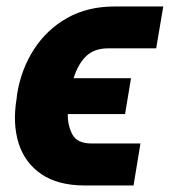

<svg xmlns="http://www.w3.org/2000/svg" viewBox="-20 -566 527 596"><path d="M266.1 -120.6H416L394.5 9.8H244.1Q159.7 9.8 108.2 -25.6Q56.6 -61 37.6 -122.1Q18.6 -183.1 31.7 -260.7L33.2 -274.4Q45.9 -351.6 85.4 -412.8Q125 -474.1 188.2 -510Q251.5 -545.9 335.9 -545.9H486.8L464.8 -416H314.9Q271.5 -415.5 246.6 -390.9Q221.7 -366.2 208.5 -323.2H386.7L368.2 -211.9H190.4Q189.9 -175.8 205.1 -147.9Q220.2 -120.1 266.1 -120.6Z"/></svg>

Font: Inter Display ExtraBold
Style: Italic
Weight: 800
Italic angle: -9.39999°
Designer: Rasmus Andersson
Foundry: rsms
Version: Version 4.000;git-a52131595